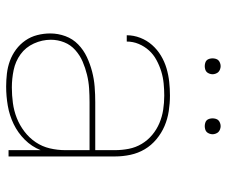

<svg xmlns="http://www.w3.org/2000/svg" viewBox="-78 -670 755 640"><g transform="rotate(90 300.0 -349.5)"><path d="M268 8Q247 8 225 5.5Q203 3 182.5 -4.5Q162 -12 144.5 -25Q127 -38 114.5 -56Q102 -74 96.5 -95.5Q91 -117 91 -139Q91 -165 100 -189.5Q109 -214 127.5 -232Q146 -250 169.5 -261Q193 -272 218 -278.5Q243 -285 268.5 -287Q294 -289 320 -289H480V-355Q480 -378 475.5 -401Q471 -424 459 -444Q447 -464 429 -479Q411 -494 389.5 -503Q368 -512 345 -515.5Q322 -519 298 -519Q278 -519 257.5 -517Q237 -515 217.5 -509Q198 -503 179.5 -493Q161 -483 147.5 -468Q134 -453 126 -434Q118 -415 118 -394H97Q97 -417 105.5 -439Q114 -461 129.5 -478.5Q145 -496 165 -508Q185 -520 207 -526.5Q229 -533 252 -535.5Q275 -538 298 -538Q324 -538 350 -534Q376 -530 399.5 -520Q423 -510 443.5 -493Q464 -476 477 -454Q490 -432 495.5 -406.5Q501 -381 501 -355V0H480V-107Q468 -77 445 -54Q422 -31 393 -17Q364 -3 332 2.5Q300 8 268 8ZM271 -11Q297 -11 323 -14.5Q349 -18 373 -27.5Q397 -37 418 -53Q439 -69 453.5 -90.5Q468 -112 474 -137.5Q480 -163 480 -189V-270H320Q297 -270 274 -268.5Q251 -267 228.5 -261.5Q206 -256 185 -247Q164 -238 146.5 -222.5Q129 -207 120.5 -185.5Q112 -164 112 -141Q112 -112 124.5 -84.5Q137 -57 160.5 -40Q184 -23 213 -17Q242 -11 271 -11ZM400 -654Q395 -654 389.5 -655.5Q384 -657 380.5 -660.5Q377 -664 375.5 -669.5Q374 -675 374 -680Q374 -685 375.5 -690.5Q377 -696 380.5 -699.5Q384 -703 389.5 -705Q395 -707 400 -707Q405 -707 410.5 -705Q416 -703 419.5 -699.5Q423 -696 425 -690.5Q427 -685 427 -680Q427 -675 425 -669.5Q423 -664 419.5 -660.5Q416 -657 410.5 -655.5Q405 -654 400 -654ZM200 -654Q195 -654 189.5 -655.5Q184 -657 180.5 -660.5Q177 -664 175.5 -669.5Q174 -675 174 -680Q174 -685 175.5 -690.5Q177 -696 180.5 -699.5Q184 -703 189.5 -705Q195 -707 200 -707Q205 -707 210.5 -705Q216 -703 219.5 -699.5Q223 -696 225 -690.5Q227 -685 227 -680Q227 -675 225 -669.5Q223 -664 219.5 -660.5Q216 -657 210.5 -655.5Q205 -654 200 -654Z"/></g></svg>

Font: Iosevka Curly Thin Extended
Style: Regular
Weight: 100
Width: 7
Monospace: yes
Designer: Belleve Invis
Foundry: Belleve Invis
Version: Version 11.1.0; ttfautohint (v1.8.3)